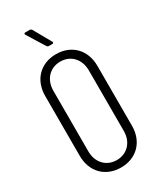

<svg xmlns="http://www.w3.org/2000/svg" viewBox="-224 -969 878 1051"><g transform="rotate(-30 214.5 -443.5)"><path d="M231 -778 169 -888C166 -892 162 -895 157 -895H130C124 -895 121 -893 121 -889C121 -887 122 -885 123 -883L191 -773C194 -769 198 -766 203 -766H224C230 -766 233 -768 233 -772C233 -774 232 -776 231 -778ZM214 8C312 8 379 -60 379 -160V-539C379 -640 312 -708 214 -708C116 -708 49 -640 49 -539V-160C49 -60 116 8 214 8ZM214 -39C148 -39 102 -88 102 -158V-541C102 -612 148 -661 214 -661C280 -661 326 -612 326 -541V-158C326 -88 280 -39 214 -39Z"/></g></svg>

Font: Barlow Condensed Light
Style: Regular
Weight: 300
Width: 3
Designer: Jeremy Tribby
Foundry: Tribby Type
Version: Version 1.422;hotconv 1.0.109;makeotfexe 2.5.65596